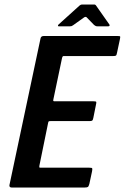

<svg xmlns="http://www.w3.org/2000/svg" viewBox="-20 -833 554 853"><path d="M31 0Q26 0 23.5 -3Q21 -6 22 -11L160 -662Q162 -673 174 -673H502Q512 -673 513.5 -671.5Q515 -670 513 -660L500 -599Q498 -588 495 -586Q492 -584 483 -584H266Q260 -584 259 -583Q258 -582 256 -577L217 -391Q216 -386 217 -384.5Q218 -383 222 -383H395Q406 -383 407.5 -380.5Q409 -378 406 -366L395 -311Q393 -300 390 -297.5Q387 -295 377 -295H204Q199 -295 197 -294Q195 -293 194 -288L155 -97Q154 -92 154.5 -90Q155 -88 160 -88H376Q388 -88 389.5 -85.5Q391 -83 389 -72L377 -16Q374 -5 370.5 -2.5Q367 0 357 0ZM241 -716Q238 -716 237.5 -718.5Q237 -721 240 -724L333 -808Q339 -813 344 -813H398Q404 -813 407 -808L466 -724Q468 -721 466.5 -718.5Q465 -716 460 -716H414Q408 -716 405 -717.5Q402 -719 398 -722L365 -756Q361 -760 354 -756L305 -721Q301 -718 298 -717Q295 -716 290 -716Z"/></svg>

Font: Glory Thin SemiBold
Style: Italic
Weight: 600
Italic angle: -12°
Version: Version 1.011